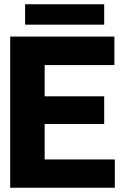

<svg xmlns="http://www.w3.org/2000/svg" viewBox="-20 -883 581 903"><path d="M28 0H520V-133H190V-300H470V-430H190V-577H518V-711H28ZM98 -767H470V-863H98Z"/></svg>

Font: Asimov Pro
Style: Blk
Weight: 900
Designer: Google
Version: Version 2.000980; 2014